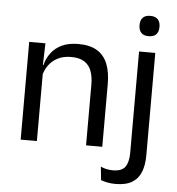

<svg xmlns="http://www.w3.org/2000/svg" viewBox="-57 -723 878 955"><g transform="rotate(5 382.0 -246.0)"><path d="M392.5 0V-303.5Q392.5 -343 381.8 -371.5Q371 -400 346.8 -415.8Q322.5 -431.5 280.5 -431.5Q242 -431.5 213.8 -417Q185.5 -402.5 168 -377.8Q150.5 -353 143.5 -321.5L129 -379H146.5Q154.5 -412 174.5 -439.2Q194.5 -466.5 228.2 -482.8Q262 -499 311 -499Q369 -499 404.8 -477Q440.5 -455 457 -413.8Q473.5 -372.5 473.5 -312.5V0ZM66 0V-488H147L143.5 -371L147 -366.5V0ZM614.5 -66.5V-488H695.5V-66.5ZM655 -568Q630 -568 617.8 -581.2Q605.5 -594.5 605.5 -617.5V-620Q605.5 -643.5 617.8 -656.5Q630 -669.5 655 -669.5Q680 -669.5 692.5 -656.5Q705 -643.5 705 -620V-617.5Q705 -594 692.5 -581Q680 -568 655 -568ZM555 178.5Q533.5 178.5 514.5 174.8Q495.5 171 482 166L475 99Q489 105.5 504.2 108.8Q519.5 112 536 112Q581 112 597.8 87.8Q614.5 63.5 614.5 18V-136.5H695.5V22Q695.5 71 682 106Q668.5 141 637.5 159.8Q606.5 178.5 555 178.5Z"/></g></svg>

Font: Anek Latin Medium
Style: Regular
Weight: 400
Version: Version 1.003